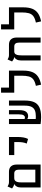

<svg xmlns="http://www.w3.org/2000/svg" viewBox="1367 -2139 782 3556"><g transform="rotate(-90 1758.0 -361.0)"><path d="M63.5 0V-359.4Q63.5 -410.2 80.8 -441.9Q98.1 -473.6 124 -484.4V-489.3Q102.5 -493.2 81.3 -505.1Q60.1 -517.1 45.4 -528.3L82 -611.8Q93.3 -604 115 -595Q136.7 -585.9 159.7 -585.9H356.4Q419.9 -585.9 454.1 -549.3Q488.3 -512.7 488.3 -444.3V0ZM236.8 -488.3Q208 -488.3 191.9 -474.4Q175.8 -460.4 168.5 -439Q161.1 -417.5 159.4 -393.8Q157.7 -370.1 157.7 -350.1V-97.7H394V-402.3Q394 -488.3 321.3 -488.3Z M962.4 -232.4 877 -256.8Q892.6 -293 898.9 -332.3Q905.3 -371.6 905.3 -428.2V-487.8H664.6V-585.9H999V-428.2Q999 -371.6 990.7 -320.3Q982.4 -269 962.4 -232.4Z M1365.7 9.3Q1331.5 9.3 1295.9 6.3Q1260.3 3.4 1238.8 0V-0.5H1238.3V-585.9H1332.5V-297.9Q1343.3 -290.5 1360.8 -290.5Q1384.3 -290.5 1401.1 -314.5Q1418 -338.4 1418 -403.3V-585.9H1496.1V-399.9Q1496.1 -305.7 1465.8 -268.3Q1435.5 -231 1385.7 -231Q1368.2 -231 1355.5 -235.1Q1342.8 -239.3 1332.5 -246.1V-90.3Q1345.7 -89.4 1358.9 -88.9Q1372.1 -88.4 1383.3 -88.4Q1448.7 -88.4 1492.2 -106.7Q1535.6 -125 1557.6 -169.4Q1579.6 -213.9 1579.6 -292V-585.9H1673.8V-291.5Q1673.8 -189 1645.3 -122.3Q1616.7 -55.7 1549.3 -23.2Q1481.9 9.3 1365.7 9.3Z M2228 -585.9V-318.4Q2228 -222.2 2202.1 -155.8Q2176.3 -89.4 2119.1 -49.3Q2062 -9.3 1968.3 9.3L1946.3 -87.4Q2025.9 -104.5 2065.9 -135.7Q2106 -167 2119.9 -219Q2133.8 -271 2133.8 -351.1V-488.3H1819.8V-732.4H1914.1V-585.9Z M2840.8 -444.3V0H2746.6V-401.9Q2746.6 -487.8 2673.8 -487.8H2576.2Q2543.9 -484.4 2530.3 -460.7Q2516.6 -437 2513.4 -406.2Q2510.3 -375.5 2510.3 -350.1V0H2416V-359.4Q2416 -410.2 2433.3 -441.9Q2450.7 -473.6 2476.1 -484.4V-488.8Q2452.6 -492.2 2431.9 -504.6Q2411.1 -517.1 2397.5 -528.3L2434.6 -611.8Q2445.8 -604 2467.3 -595Q2488.8 -585.9 2512.2 -585.9H2708.5Q2772.5 -585.9 2806.6 -549.3Q2840.8 -512.7 2840.8 -444.3Z M3399.9 -585.9V-318.4Q3399.9 -222.2 3374 -155.8Q3348.1 -89.4 3291 -49.3Q3233.9 -9.3 3140.1 9.3L3118.2 -87.4Q3197.8 -104.5 3237.8 -135.7Q3277.8 -167 3291.7 -219Q3305.7 -271 3305.7 -351.1V-488.3H2991.7V-732.4H3085.9V-585.9Z"/></g></svg>

Font: Cascadia Code NF
Style: Regular
Weight: 400
Monospace: yes
Designer: Aaron Bell
Foundry: Saja Typeworks
Version: Version 2404.023; ttfautohint (v1.8.4)